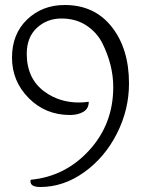

<svg xmlns="http://www.w3.org/2000/svg" viewBox="-20 -740 574 768"><path d="M496 -406Q496 -301 447.5 -205.5Q399 -110 316.5 -51Q234 8 141 8Q102 8 102 -14Q102 -19 103 -21Q241 -34 337 -139Q433 -244 433 -392Q433 -480 389 -568Q367 -611 325 -638.5Q283 -666 225.5 -666Q168 -666 127.5 -628.5Q87 -591 87 -525Q87 -424 160 -372Q219 -330 296 -330Q315 -330 335 -333Q335 -305 313 -292.5Q291 -280 260 -280Q162 -280 95 -347.5Q28 -415 28 -509.5Q28 -604 88.5 -662Q149 -720 239 -720Q358 -720 427 -632.5Q496 -545 496 -406Z"/></svg>

Font: Laila Light
Style: Regular
Weight: 300
Designer: Hitesh Malaviya
Foundry: Indian Type Foundry
Version: Version 1.302;PS 1.0;hotconv 1.0.78;makeotf.lib2.5.61930; tt